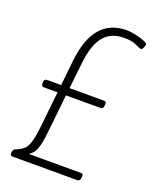

<svg xmlns="http://www.w3.org/2000/svg" viewBox="-134 -783 689 859"><g transform="rotate(20 211.0 -353.0)"><path d="M32 0Q19 0 21 -14L22 -22Q23 -31 36 -36Q58 -45 71 -56.5Q84 -68 92 -95.5Q100 -123 106 -179L123 -339H57Q46 -339 46 -353V-361Q46 -375 61 -375H127L140 -498Q163 -706 320 -706Q340 -706 364 -700.5Q388 -695 405 -688Q422 -681 422 -674Q422 -671 417.5 -660Q413 -649 407 -649Q400 -649 379.5 -659.5Q359 -670 320 -670Q259 -670 225 -630Q191 -590 181 -503L167 -375H331Q343 -375 342 -361L341 -353Q340 -339 327 -339H163L146 -179Q141 -126 134.5 -98Q128 -70 119 -57.5Q110 -45 97 -36H344Q357 -36 355 -22L354 -14Q352 0 341 0Z"/></g></svg>

Font: Asap Condensed Condensed Thin
Style: Italic
Weight: 100
Width: 3
Italic angle: -6°
Designer: Pablo Cosgaya
Foundry: Omnibus-Type
Version: Version 3.001; ttfautohint (v1.8.4.7-5d5b)